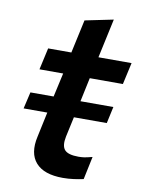

<svg xmlns="http://www.w3.org/2000/svg" viewBox="-78 -718 587 782"><g transform="rotate(10 215.5 -327.5)"><path d="M236 8Q158 8 124 -30.5Q90 -69 106 -140L128 -243H30L46 -312H142L164 -411H66L86 -501H182L212 -639L329 -663L294 -501H431L411 -411H274L253 -312H389L374 -243H238L220 -160Q212 -121 226.5 -104.5Q241 -88 284 -88Q296 -88 307 -89.5Q318 -91 341 -97L321 -2Q303 2 281 5Q259 8 236 8Z"/></g></svg>

Font: Red Hat Text Medium
Style: Italic
Weight: 500
Italic angle: -12°
Designer: Pentagram, MCKL
Foundry: Pentagram, MCKL
Version: Version 1.023; ttfautohint (v1.8.3)